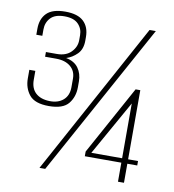

<svg xmlns="http://www.w3.org/2000/svg" viewBox="-71 -661 658 725"><g transform="rotate(10 258.0 -299.0)"><path d="M122 -236Q68 -236 47 -262Q26 -288 26 -325V-358H49V-324Q49 -291 68 -273.5Q87 -256 121 -255Q154 -254 174 -271.5Q194 -289 194 -321V-354Q194 -383 173.5 -400Q153 -417 118 -417H76V-435H118Q153 -435 172.5 -455Q192 -475 192 -501V-520Q192 -545 175 -562.5Q158 -580 122 -580Q86 -580 69 -562Q52 -544 52 -517V-493H29V-516Q29 -554 51 -576Q73 -598 122 -598Q170 -598 192.5 -576.5Q215 -555 215 -517V-503Q215 -470 196.5 -451.5Q178 -433 155 -426Q187 -420 202.5 -398.5Q218 -377 218 -347V-325Q218 -288 197 -262Q176 -236 122 -236ZM128 0 447 -585H471L150 0ZM429 0V-73H289V-91L434 -355H452V-90H490V-73H452V0ZM311 -90H429V-300Z"/></g></svg>

Font: Alumni Sans Thin Thin
Style: Regular
Weight: 250
Version: Version 1.018